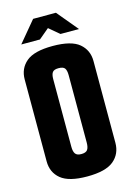

<svg xmlns="http://www.w3.org/2000/svg" viewBox="-119 -836 621 903"><g transform="rotate(-15 191.5 -384.0)"><path d="M191 7Q102 7 63 -25Q24 -57 24 -111V-510Q24 -563 62.5 -595.5Q101 -628 191 -628Q282 -628 320.5 -595.5Q359 -563 359 -510V-112Q359 -58 320 -25.5Q281 7 191 7ZM191 -102Q213 -102 221 -113Q229 -124 229 -148V-476Q229 -499 221.5 -509.5Q214 -520 191 -520Q169 -520 161.5 -509.5Q154 -499 154 -477V-147Q154 -124 162 -113Q170 -102 191 -102ZM51 -673 136 -775H247L332 -673H242L192 -715L142 -673Z"/></g></svg>

Font: Smooch Sans ExtraBold
Style: Regular
Weight: 800
Designer: Robert E. Leuschke
Foundry: Robert E. Leuschke
Version: Version 1.010